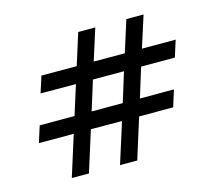

<svg xmlns="http://www.w3.org/2000/svg" viewBox="-87 -682 892 790"><g transform="rotate(-15 359.5 -287.0)"><path d="M126.2 0 181 -173.8H32.6L54.7 -243.6H203.1L242.7 -369L92.2 -369.6L114.6 -439.5H265L307.2 -573.7H379.9L337.3 -439.5H469.8L512.3 -573.7H585.6L542.7 -439.5H686.4L664 -369H520.4L481.5 -243.6H626.5L604.4 -173.1H459.4L404.9 0H331.6L386.5 -173.1L254 -173.8L199.2 0ZM276 -243.6H408.5L447.4 -369H315Z"/></g></svg>

Font: Alumni Sans SC Thin
Style: Italic
Weight: 100
Italic angle: -8°
Designer: Robert E. Leuschke
Foundry: Robert E. Leuschke
Version: Version 1.016